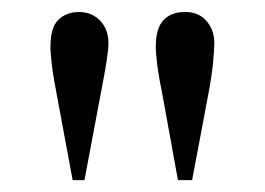

<svg xmlns="http://www.w3.org/2000/svg" viewBox="-20 -698 448 325"><path d="M342.8 -625.5Q342.8 -615.7 340.8 -593.5Q338.9 -571.3 332 -535.2L305.2 -393.1H281.2L255.4 -535.2Q249 -566.4 246.3 -586.9Q243.7 -607.4 243.7 -618.7Q243.7 -649.9 256.6 -663.8Q269.5 -677.7 293.5 -677.7Q316.4 -677.7 329.6 -662.4Q342.8 -647 342.8 -625.5ZM163.6 -624.5Q163.6 -615.2 160.2 -593Q156.7 -570.8 149.9 -536.1L123 -393.1H103L76.2 -537.1Q70.3 -566.9 67.9 -587.2Q65.4 -607.4 65.4 -618.7Q65.4 -651.9 79.1 -664.8Q92.8 -677.7 113.8 -677.7Q135.3 -677.7 149.4 -663.1Q163.6 -648.4 163.6 -624.5Z"/></svg>

Font: BabelStone Roman
Style: Regular
Weight: 400
Designer: Walt Agee, Victor Gaultney, Peter Martin, Debbi Hosken, Becca Hirsbrunner (SIL); Andrew West (BabelStone)
Foundry: BabelStone
Version: Version 16.000